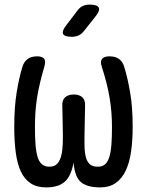

<svg xmlns="http://www.w3.org/2000/svg" viewBox="-20 -805 640 835"><path d="M456 -560Q481 -560 497 -549Q513 -538 520 -515Q535 -467 546 -402.5Q557 -338 557 -254Q557 -194 550 -145.5Q543 -97 526.5 -62.5Q510 -28 483 -9Q456 10 415 10Q360 10 332.5 -12.5Q305 -35 300 -98Q289 -38 261 -14Q233 10 181 10Q140 10 113 -8Q86 -26 70.5 -59.5Q55 -93 48.5 -142Q42 -191 42 -254Q42 -339 52.5 -403.5Q63 -468 78 -516Q85 -538 101 -549Q117 -560 141 -560Q164 -560 172 -549.5Q180 -539 173 -516Q162 -478 154 -444.5Q146 -411 141 -379Q136 -347 134 -316Q132 -285 132 -251Q132 -208 134.5 -176Q137 -144 143.5 -122.5Q150 -101 162.5 -90.5Q175 -80 194 -80Q217 -80 229 -93Q241 -106 246.5 -128.5Q252 -151 253 -181Q254 -211 253 -246L251 -346Q250 -370 263.5 -382Q277 -394 301 -394Q325 -394 338 -382Q351 -370 350 -346L348 -243Q347 -203 347.5 -172Q348 -141 353.5 -121Q359 -101 371 -90.5Q383 -80 406 -80Q425 -80 437 -90.5Q449 -101 455.5 -122.5Q462 -144 464.5 -176Q467 -208 467 -251Q467 -285 464.5 -316Q462 -347 457 -378Q452 -409 443.5 -442.5Q435 -476 423 -514Q415 -537 423.5 -548.5Q432 -560 456 -560ZM345 -670Q335 -657 322 -651Q309 -645 293 -645Q261 -645 254.5 -657Q248 -669 268 -695L316 -758Q326 -772 339 -778.5Q352 -785 369 -785Q403 -785 409.5 -772Q416 -759 395 -733Z"/></svg>

Font: Maple Mono NF CN
Style: Regular
Weight: 400
Monospace: yes
Designer: subframe7536
Version: Version 7.000